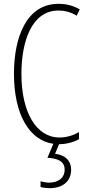

<svg xmlns="http://www.w3.org/2000/svg" viewBox="-20 -744 461 1004"><path d="M352 143C352 98 323 67 268 60L289 10C328 10 366 -1 393 -16V-53C370 -40 335 -25 291 -25C169 -25 92 -158 92 -357C92 -526 145 -689 286 -689C315 -689 349 -682 381 -662L397 -695C362 -715 326 -724 286 -724C119 -724 53 -551 53 -358C53 -146 133 -10 259 8L228 81C281 84 318 99 318 143C318 187 284 211 237 211C224 211 206 208 192 204V234C207 238 226 240 240 240C309 240 352 203 352 143Z"/></svg>

Font: Noto Sans Gurmukhi UI ExtraCondensed ExtraLight
Style: Regular
Weight: 200
Width: 2
Designer: Jelle Bosma - Monotype Design Team
Foundry: Monotype Imaging Inc.
Version: Version 2.004